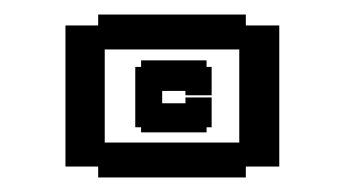

<svg xmlns="http://www.w3.org/2000/svg" viewBox="-20 -616 498 264"><path d="M115 -372V-387H70V-581H115V-596H318V-581H364V-387H318V-372ZM124 -420H309V-548H124ZM174 -434V-441H166V-524H174V-533H264V-524H271V-485H235V-491H203V-474H235V-482H271V-441H264V-434Z"/></svg>

Font: Pixelify Sans
Style: Bold
Weight: 700
Designer: Stefie Justprince
Foundry: Typecalism Foundryline
Version: Version 1.000